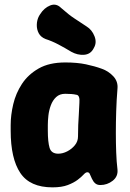

<svg xmlns="http://www.w3.org/2000/svg" viewBox="-20 -788 561 827"><path d="M206 19Q109 19 67.5 -43Q26 -105 26 -225V-250Q26 -292 37 -339Q48 -386 74.5 -426.5Q101 -467 146.5 -493Q192 -519 261 -519Q312 -519 350 -511Q388 -503 418 -492Q447 -482 468 -459.5Q489 -437 486 -406Q482 -357 480.5 -309Q479 -261 479 -216.5Q479 -172 480.5 -131.5Q482 -91 486 -58Q489 -28 465.5 -9.5Q442 9 412 9Q399 9 390.5 2Q382 -5 376 -18Q370 -30 367 -38Q364 -46 356 -46Q349 -46 340 -36Q331 -26 314.5 -13.5Q298 -1 272 9Q246 19 206 19ZM231 -126Q250 -126 269.5 -136Q289 -146 302.5 -162.5Q316 -179 316 -200Q316 -228 317 -250.5Q318 -273 319.5 -295.5Q321 -318 322 -345Q325 -379 308 -380Q300 -382 287.5 -383Q275 -384 261 -384Q237 -384 222 -370Q207 -356 199 -334.5Q191 -313 188.5 -290.5Q186 -268 186 -250V-225Q186 -177 193.5 -151.5Q201 -126 231 -126ZM353 -674Q376 -660 387 -632Q398 -604 384 -581L383 -579Q370 -554 342 -552Q314 -550 287 -565Q259 -582 231.5 -596.5Q204 -611 176 -620Q156 -628 147 -644.5Q138 -661 138.5 -681.5Q139 -702 148 -719L153 -727Q170 -754 196 -764.5Q222 -775 243 -754Q278 -723 301.5 -708Q325 -693 353 -674Z"/></svg>

Font: Winky Sans
Style: Bold
Weight: 700
Designer: Simon Atzbach
Foundry: typofactur
Version: Version 1.205